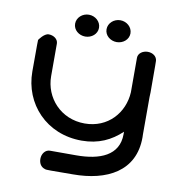

<svg xmlns="http://www.w3.org/2000/svg" viewBox="-86 -798 873 942"><g transform="rotate(10 350.5 -327.0)"><path d="M645 -396.5C645 -541.5 644.4 -553 644.3 -554C642.8 -575.6 622.6 -590.6 597.3 -590.6C573.1 -590.6 549.9 -575.4 549.9 -552.6V-380.6C544.4 -277.7 468.7 -190.5 352.6 -190.5C232.7 -190.5 150.8 -284 150.8 -390.6C150.8 -502.1 150.8 -552.6 150.8 -552.6C150.8 -575.4 128 -590.6 103.8 -590.6C80.7 -590.6 56.8 -554.5 56.8 -554.5C56.6 -552.8 56 -542.9 56 -397.4C56 -236.7 176.5 -105.1 352.6 -105.1C436.9 -105.1 498.2 -135.4 550.3 -184.2L550.3 -172C550.3 -65.4 456.7 -29.5 339.5 -29.5C221.1 -29.5 208.9 -29.5 208.9 -29.5C185 -29.5 169.2 -6.7 169.2 17.6C169.2 38.3 178.4 56.8 199 63.2C207.7 67.6 226.8 65.3 339.5 65.3C508.5 65.3 644.9 -3.2 644.4 -173.1C644.4 -174 644 -187.4 644 -187.4C644.2 -189.7 644.1 -217.8 644.1 -373.5C644.7 -381.2 645 -388.6 645 -396.5ZM281.5 -719.8C249.6 -719.8 221.9 -695.7 221.9 -664.8C221.9 -633.5 250 -611 281.5 -611C313 -611 341 -633.5 341 -664.8C341 -695.7 313.4 -719.8 281.5 -719.8ZM438.1 -719.8C406.2 -719.8 378.5 -695.7 378.5 -664.8C378.5 -633.5 406.6 -611 438.1 -611C469.6 -611 497.7 -633.5 497.7 -664.8C497.7 -695.7 470 -719.8 438.1 -719.8Z"/></g></svg>

Font: Hi.
Style: Black
Weight: 400
Designer: Mew Too, Robert Jablonski
Foundry: Cannot Into Space Fonts
Version: Version 1.996